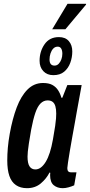

<svg xmlns="http://www.w3.org/2000/svg" viewBox="-20 -972 470 1004"><path d="M121 12Q87 12 63.5 -4Q40 -20 29 -52Q18 -84 18 -133Q18 -165 21 -199.5Q24 -234 31 -273Q45 -351 67.5 -410.5Q90 -470 124 -504Q158 -538 205 -538Q235 -538 253.5 -528Q272 -518 283.5 -500.5Q295 -483 301 -461H306L332 -527H407L382 -390Q378 -366 371.5 -330.5Q365 -295 358 -256Q351 -217 345 -181.5Q339 -146 335.5 -122Q332 -98 332 -93Q332 -82 336.5 -76.5Q341 -71 351 -71H380L368 -3Q355 3 338.5 7.5Q322 12 308 12Q280 12 261 -3.5Q242 -19 242 -57Q242 -59 242.5 -62Q243 -65 243 -68L239 -70Q223 -38 193.5 -13Q164 12 121 12ZM165 -86Q180 -86 193.5 -96Q207 -106 219 -125.5Q231 -145 240.5 -174.5Q250 -204 257 -244Q265 -289 268.5 -313.5Q272 -338 273 -352.5Q274 -367 274 -378Q274 -401 269.5 -416.5Q265 -432 255 -439.5Q245 -447 229 -447Q208 -447 192 -431Q176 -415 164.5 -381Q153 -347 143 -294Q135 -249 131 -222Q127 -195 125.5 -179.5Q124 -164 124 -153Q124 -118 134.5 -102Q145 -86 165 -86ZM259 -579Q226 -579 206.5 -600Q187 -621 187 -654Q187 -703 213 -740.5Q239 -778 288 -778Q322 -778 340 -757Q358 -736 358 -703Q358 -672 347.5 -643.5Q337 -615 315.5 -597Q294 -579 259 -579ZM265 -629Q278 -629 287 -638.5Q296 -648 301 -662Q306 -676 306 -691Q306 -708 300 -718Q294 -728 282 -728Q268 -728 258.5 -718Q249 -708 244 -692.5Q239 -677 239 -661Q239 -645 245.5 -637Q252 -629 265 -629ZM253 -819 333 -952H430V-948L322 -819Z"/></svg>

Font: Archivo ExtraCondensed SemiBold
Style: Italic
Weight: 600
Width: 2
Italic angle: -10°
Designer: Hector Gatti
Foundry: Omnibus-Type
Version: Version 2.001